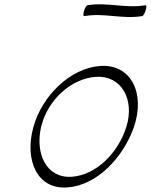

<svg xmlns="http://www.w3.org/2000/svg" viewBox="-20 -849 692 882"><path d="M367 -775C459 -791 541 -760 633 -775C638 -776 645 -788 649 -801C654 -815 653 -825 649 -825C556 -809 474 -840 382 -825C377 -824 370 -812 366 -799C362 -785 362 -775 367 -775ZM289 12C425 3 546 -125 595 -265C648 -418 584 -556 440 -546C302 -536 173 -408 134 -267C133 -265 132 -263 132 -260C93 -112 151 22 289 12ZM169 -267C170 -269 170 -270 171 -274C201 -389 305 -488 420 -496C538 -504 599 -392 561 -268C525 -150 424 -45 310 -37C194 -29 140 -142 169 -267Z"/></svg>

Font: Nupuram Thin Italic
Style: Regular
Weight: 100
Designer: Santhosh Thottingal (santhosh.thottingal@gmail.com)
Foundry: SMC
Version: Version 1.000